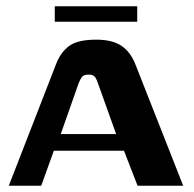

<svg xmlns="http://www.w3.org/2000/svg" viewBox="-20 -590 616 610"><path d="M8 0 158 -386Q172 -423 199 -443.5Q226 -464 286 -464Q336 -464 365 -445Q394 -426 410 -386L562 0H417L374 -111H151L111 0ZM173 -164H349L291 -326Q288 -336 282.5 -344.5Q277 -353 262 -353Q245 -353 239.5 -344.5Q234 -336 230 -326ZM154 -521V-570H416V-521Z"/></svg>

Font: Genos Thin SemiBold
Style: Regular
Weight: 600
Version: Version 1.010